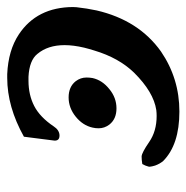

<svg xmlns="http://www.w3.org/2000/svg" viewBox="-12 -506 539 556"><g transform="rotate(-90 258.0 -227.5)"><path d="M175.8 -180.7Q165 -194.8 165 -211.9Q165 -221.2 167 -229.5Q173.3 -257.8 198.7 -278.3Q224.1 -298.8 254.4 -298.8Q285.2 -298.8 301.3 -278.3Q312 -264.2 312 -247.1Q312 -237.8 310.5 -229.5Q304.2 -201.2 278.3 -180.7Q253.4 -160.2 222.7 -160.2Q191.9 -160.2 175.8 -180.7ZM311 -476.6H321.8Q390.6 -473.6 437 -442.9Q515.6 -390.6 516.1 -286.1Q516.1 -281.2 515.6 -275.9Q512.2 -245.1 506.3 -217.8Q478 -95.7 387.2 -31.2Q309.1 22 213.4 22Q117.7 22 70.3 -24.9Q62 -34.7 57.1 -48.3Q54.2 -57.6 53.7 -64Q53.7 -66.9 54.7 -69.3Q56.2 -76.2 61.5 -85.4Q72.8 -87.4 83.5 -87.4Q94.2 -86.9 125.5 -65.4Q156.7 -43.9 200.7 -43.9Q209.5 -43.9 217.8 -44.9Q270 -52.7 326.2 -109.4Q369.1 -153.8 390.1 -224.1Q395 -239.7 398.4 -253.4Q405.8 -284.7 405.8 -310.5Q405.8 -358.9 380.4 -389.2Q361.8 -412.6 314 -415H302.7Q261.7 -415 229.5 -398.4Q197.3 -381.8 170.4 -341.8Q160.2 -326.2 145.5 -325.2H144Q128.4 -325.2 129.4 -340.3L140.6 -428.2Q227.1 -476.6 311 -476.6Z"/></g></svg>

Font: Caudex
Style: Bold
Weight: 700
Italic angle: -13°
Version: Version 1.04